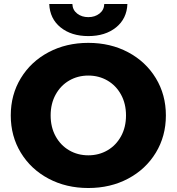

<svg xmlns="http://www.w3.org/2000/svg" viewBox="-20 -929 886 963"><path d="M34 -350Q34 -454 84.5 -537Q135 -620 223.5 -667Q312 -714 423 -714Q534 -714 622.5 -667Q711 -620 761.5 -537Q812 -454 812 -350Q812 -246 761.5 -163Q711 -80 622.5 -33Q534 14 423 14Q312 14 223.5 -33Q135 -80 84.5 -163Q34 -246 34 -350ZM612 -350Q612 -409 587 -454.5Q562 -500 519 -525Q476 -550 423 -550Q370 -550 327 -525Q284 -500 259 -454.5Q234 -409 234 -350Q234 -291 259 -245.5Q284 -200 327 -175Q370 -150 423 -150Q476 -150 519 -175Q562 -200 587 -245.5Q612 -291 612 -350ZM227 -909H343Q344 -879 367 -861Q390 -843 423 -843Q456 -843 479 -861Q502 -879 503 -909H619Q616 -835 562 -791.5Q508 -748 423 -748Q338 -748 284 -791.5Q230 -835 227 -909Z"/></svg>

Font: Montserrat Alternates ExtraBold
Style: Regular
Weight: 800
Designer: Julieta Ulanovsky
Foundry: Julieta Ulanovsky
Version: Version 7.200